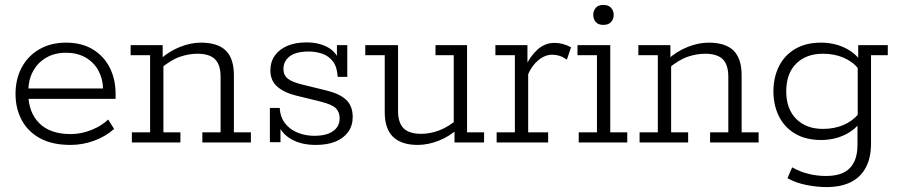

<svg xmlns="http://www.w3.org/2000/svg" viewBox="-20 -578 3649 779"><path d="M266 10Q192 10 142.5 -17Q93 -44 68 -91Q43 -138 43 -197Q43 -257 68 -304Q93 -351 139.5 -378Q186 -405 248 -405Q311 -405 356 -378Q401 -351 425 -304Q449 -257 449 -197V-177H77V-219H398Q397 -260 378.5 -293Q360 -326 326.5 -345Q293 -364 248 -364Q201 -364 166.5 -343.5Q132 -323 113.5 -288Q95 -253 95 -210V-197Q95 -123 139 -78.5Q183 -34 267 -34Q309 -34 350.5 -50.5Q392 -67 419 -93L443 -55Q410 -25 363 -7.5Q316 10 266 10Z M515 0V-41H589V-354H510V-395H640V-340L628 -336Q666 -370 710 -387.5Q754 -405 795 -405Q863 -405 896 -373Q929 -341 929 -272V-41H998V0H801V-41H875V-267Q875 -315 852.5 -337.5Q830 -360 781 -360Q746 -360 709.5 -347.5Q673 -335 629 -298L643 -324V-41H712V0Z M1261 10Q1201 10 1159.5 -14.5Q1118 -39 1101 -90L1118 -97V-1H1075V-140H1115Q1117 -102 1137.5 -76.5Q1158 -51 1189.5 -39Q1221 -27 1255 -27Q1305 -27 1331.5 -46Q1358 -65 1358 -98Q1358 -123 1343 -138.5Q1328 -154 1280 -166L1182 -190Q1133 -202 1105 -226.5Q1077 -251 1077 -292Q1077 -327 1095 -352.5Q1113 -378 1146 -392Q1179 -406 1224 -406Q1274 -406 1311 -385.5Q1348 -365 1361 -320L1347 -316V-395H1389V-266H1350Q1348 -306 1331 -328.5Q1314 -351 1287.5 -360Q1261 -369 1233 -369Q1181 -369 1155.5 -349.5Q1130 -330 1130 -298Q1130 -273 1147.5 -259Q1165 -245 1206 -235L1304 -211Q1358 -198 1384.5 -173Q1411 -148 1411 -103Q1411 -68 1392.5 -42.5Q1374 -17 1341 -3.5Q1308 10 1261 10Z M1675 10Q1609 10 1575 -22.5Q1541 -55 1541 -123V-354H1462V-395H1595V-128Q1595 -80 1617.5 -57.5Q1640 -35 1689 -35Q1724 -35 1761 -48.5Q1798 -62 1841 -98L1821 -72V-354H1747V-395H1875V-41H1944V0H1824V-55L1842 -59Q1805 -25 1761 -7.5Q1717 10 1675 10Z M1995 0V-41H2069V-354H1990V-395H2120V-301L2110 -305Q2131 -350 2161 -377Q2191 -404 2230 -404Q2264 -404 2297 -386L2280 -336Q2264 -347 2250 -351.5Q2236 -356 2221 -356Q2191 -356 2164.5 -334Q2138 -312 2123 -277V-41H2204V0Z M2328 0V-41H2402V-354H2323V-395H2456V-41H2525V0ZM2428 -477Q2407 -477 2397 -489Q2387 -501 2387 -517Q2387 -534 2397 -546Q2407 -558 2428 -558Q2449 -558 2459.5 -546Q2470 -534 2470 -517Q2470 -501 2459.5 -489Q2449 -477 2428 -477Z M2575 0V-41H2649V-354H2570V-395H2700V-340L2688 -336Q2726 -370 2770 -387.5Q2814 -405 2855 -405Q2923 -405 2956 -373Q2989 -341 2989 -272V-41H3058V0H2861V-41H2935V-267Q2935 -315 2912.5 -337.5Q2890 -360 2841 -360Q2806 -360 2769.5 -347.5Q2733 -335 2689 -298L2703 -324V-41H2772V0Z M3333 181Q3294 181 3251.5 172.5Q3209 164 3175 145L3194 101Q3228 120 3262.5 128Q3297 136 3331 136Q3397 136 3428 104Q3459 72 3459 10V-75L3472 -84Q3447 -49 3404.5 -29.5Q3362 -10 3311 -10Q3249 -10 3205.5 -36Q3162 -62 3140 -107Q3118 -152 3118 -207Q3118 -263 3140 -308Q3162 -353 3205.5 -379Q3249 -405 3311 -405Q3362 -405 3404.5 -385.5Q3447 -366 3472 -331L3462 -332V-395H3582V-354H3514V4Q3514 62 3493 101.5Q3472 141 3432 161Q3392 181 3333 181ZM3319 -55Q3365 -55 3402.5 -71Q3440 -87 3464 -117L3460 -93V-319L3464 -298Q3440 -328 3402.5 -344Q3365 -360 3319 -360Q3251 -360 3210.5 -320Q3170 -280 3170 -207Q3170 -136 3210.5 -95.5Q3251 -55 3319 -55Z"/></svg>

Font: Rokkitt Light
Style: Regular
Weight: 300
Version: Version 3.103